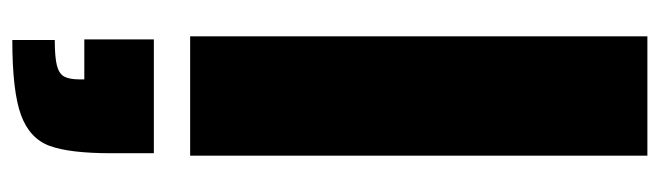

<svg xmlns="http://www.w3.org/2000/svg" viewBox="-400 -383 1072 312"><g transform="rotate(90 136.0 -227.0)"><path d="M39 0V-743H233V0ZM109 180V172H44V59H229V128Q229 196 217 228.5Q205 261 166.5 275Q128 289 45 289V220Q73 220 86.5 216.5Q100 213 104.5 204.5Q109 196 109 180Z"/></g></svg>

Font: Saira Semi Condensed Black
Style: Regular
Weight: 900
Width: 4
Designer: Hector Gatti with collaboration of the Omnibus-Type team
Foundry: Omnibus-Type
Version: Version 1.001; ttfautohint (v1.8)